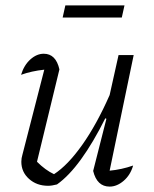

<svg xmlns="http://www.w3.org/2000/svg" viewBox="-20 -685 569 711"><path d="M325 -52 374 -245 370 -247Q325 -157 280 -95Q235 -33 191 -2Q172 3 158 3Q116 3 87.5 -22.5Q59 -48 59 -86Q59 -99 63 -112L144 -427Q97 -422 58 -408Q69 -444 92.5 -465Q116 -486 142 -486Q187 -486 200 -428L117 -86Q148 -55 180 -40Q231 -73 284.5 -148.5Q338 -224 386 -333L419 -481H475L386 -53Q430 -57 473 -72Q463 -37 438 -15.5Q413 6 386 6Q339 6 325 -52ZM212 -620 222 -665H441L431 -620Z"/></svg>

Font: Piazzolla Light
Style: Italic
Weight: 300
Italic angle: -11.3°
Designer: Juan Pablo del Peral
Foundry: Huerta Tipografica
Version: Version 1.330